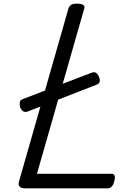

<svg xmlns="http://www.w3.org/2000/svg" viewBox="-20 -1035 734 1055"><path d="M118 0Q73 0 85 -40L356 -988Q361 -1002 371 -1008.5Q381 -1015 403 -1015Q426 -1015 437 -1008Q448 -1001 442 -985L183 -80H594Q605 -80 609.5 -70.5Q614 -61 608 -40Q604 -21 594.5 -10.5Q585 0 573 0ZM134 -423Q119 -417 109 -422.5Q99 -428 91 -445Q87 -458 88.5 -471.5Q90 -485 104 -490L482 -635Q496 -640 504.5 -636.5Q513 -633 521 -619Q539 -583 514 -571Z"/></svg>

Font: Playwrite AU NSW
Style: Regular
Weight: 400
Designer: Veronika Burian, José Scaglione
Foundry: TypeTogether
Version: Version 1.002